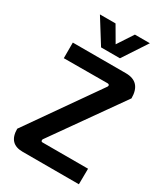

<svg xmlns="http://www.w3.org/2000/svg" viewBox="-205 -930 892 1022"><g transform="rotate(30 241.0 -418.5)"><path d="M191 -689 98 -838H194L250 -742L313 -838H405L307 -689ZM454 -95 453 1H107Q21 1 21 -91L325 -525Q329 -531 326.5 -536Q324 -541 317 -541L48 -540V-636H374Q467 -636 467 -535L168 -112Q164 -107 165.5 -101Q167 -95 174 -95Z"/></g></svg>

Font: Gemunu Libre
Style: Bold
Weight: 700
Designer: Puspanada Ekanayake, Sola Matas, Pathum Egodawatta, Kosala Senevirathne
Foundry: mooniak
Version: Version 1.100